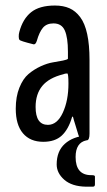

<svg xmlns="http://www.w3.org/2000/svg" viewBox="-20 -517 394 708"><path d="M322.3 171.4Q322.3 171.4 296.9 171.4Q245.1 170.4 217 145.8Q189 121.1 189 89.4Q189 40.5 219 13.4Q249 -13.7 299.8 -17.6L298.8 0.5Q258.8 8.8 258.8 62Q258.8 128.9 316.4 128.9Q330.1 128.4 330.1 133.8V163.1Q330.1 171.4 322.3 171.4ZM139.6 5.9Q91.3 5.9 64.7 -25.4Q38.1 -56.6 38.1 -116.2Q38.1 -160.6 51.5 -193.8Q64.9 -227.1 85.2 -244.1Q105.5 -261.2 129.9 -272.5Q154.3 -283.7 175.3 -287.1Q196.3 -290.5 212.2 -293.7Q228 -296.9 230.5 -300.3V-326.2Q230.5 -378.4 219 -404.5Q207.5 -430.7 177.2 -430.7Q151.9 -430.7 138.4 -414.8Q125 -398.9 115.7 -366.2Q111.3 -352.5 104 -353.5Q52.7 -366.2 52.2 -370.1Q49.3 -371.6 49.1 -381.3Q48.8 -391.1 51.3 -399.4Q64 -447.3 94.7 -471.9Q125.5 -496.6 182.6 -496.6Q213.4 -496.6 236.1 -486.6Q258.8 -476.6 275.9 -453.6Q293 -430.7 301.5 -391.4Q310.1 -352.1 310.1 -295.4V-24.4Q310.1 0.5 299.8 0.5H284.2Q275.4 0.5 268.6 -21Q267.6 -25.9 259 -52.7Q250.5 -79.6 249.5 -85Q249 -86.4 248.3 -86.9Q247.6 -87.4 246.6 -86.9Q245.6 -86.4 245.6 -85Q232.4 -40 207.8 -17.1Q183.1 5.9 139.6 5.9ZM156.7 -56.6Q190.9 -56.6 211.7 -101.6Q232.4 -146.5 232.4 -209Q232.4 -246.1 228 -246.1Q219.2 -246.1 213.4 -243.2Q160.6 -230 136 -200.2Q111.3 -170.4 111.3 -122.6Q111.3 -56.6 156.7 -56.6Z"/></svg>

Font: BenchNine
Style: Bold
Weight: 700
Version: Version 1 ; ttfautohint (v0.92.18-e454-dirty) -l 8 -r 50 -G 